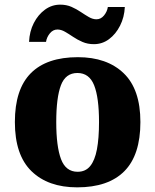

<svg xmlns="http://www.w3.org/2000/svg" viewBox="-20 -796 668 826"><path d="M312 10Q187 10 115.5 -59.5Q44 -129 44 -271Q44 -412 112.5 -481Q181 -550 315 -550Q440 -550 512 -481Q584 -412 584 -271Q584 -129 515 -59.5Q446 10 312 10ZM314 -57Q348 -57 368 -81.5Q388 -106 397 -153.5Q406 -201 406 -271Q406 -376 385 -429Q364 -482 313 -482Q262 -482 242 -429Q222 -376 222 -271Q222 -166 242.5 -111.5Q263 -57 314 -57ZM384 -606Q357 -606 335 -615.5Q313 -625 294.5 -637.5Q276 -650 259.5 -659.5Q243 -669 227 -669Q208 -669 194.5 -652.5Q181 -636 178 -616H105Q107 -661 125.5 -697Q144 -733 173.5 -754.5Q203 -776 239 -776Q266 -776 287.5 -766.5Q309 -757 327.5 -744.5Q346 -732 362.5 -722.5Q379 -713 395 -713Q414 -713 427.5 -729.5Q441 -746 444 -766H517Q515 -722 496.5 -685.5Q478 -649 449 -627.5Q420 -606 384 -606Z"/></svg>

Font: Noto Serif Gujarati ExtraBold
Style: Regular
Weight: 800
Version: Version 2.102